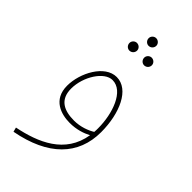

<svg xmlns="http://www.w3.org/2000/svg" viewBox="-254 -649 940 940"><g transform="rotate(45 215.5 -179.0)"><path d="M224 -535C239 -535 251 -547 251 -562C251 -576 239 -588 224 -588C210 -588 198 -576 198 -562C198 -547 210 -535 224 -535ZM174 -452C189 -452 201 -464 201 -479C201 -493 189 -505 174 -505C160 -505 148 -493 148 -479C148 -464 160 -452 174 -452ZM276 -452C291 -452 303 -464 303 -479C303 -493 291 -505 276 -505C262 -505 250 -493 250 -479C250 -464 262 -452 276 -452ZM54 230C256 192 359 86 359 -72C359 -202 308 -317 222 -317C140 -317 80 -204 80 -115C80 -18 159 5 218 5C265 5 303 -8 331 -23C307 127 176 181 48 207ZM104 -119C104 -203 162 -292 218 -292C295 -292 335 -176 335 -75C335 -66 335 -57 334 -49C310 -34 270 -18 225 -18C156 -18 104 -42 104 -119Z"/></g></svg>

Font: Noto Sans Arabic UI SmCn Th
Style: Regular
Weight: 100
Width: 4
Designer: Monotype Design Team, Nadine Chahine and Nizar Qandah
Foundry: Monotype Imaging Inc.
Version: Version 2.010